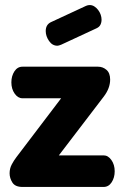

<svg xmlns="http://www.w3.org/2000/svg" viewBox="-20 -740 488 760"><path d="M390 -125Q408 -125 421 -106.5Q434 -88 434 -62Q434 -37 422 -18.5Q410 0 390 0H69Q40 0 29 -17.5Q18 -35 18 -54Q18 -73 26.5 -89Q35 -105 45 -118L222 -351H69Q51 -351 38 -369.5Q25 -388 25 -414Q25 -439 37 -457.5Q49 -476 69 -476H368Q387 -476 401.5 -463.5Q416 -451 416 -425Q416 -391 391 -358L213 -125ZM222 -563Q212 -559 207 -559Q187 -559 174 -578Q161 -597 161 -617Q161 -642 181 -652L321 -717Q328 -720 335 -720Q345 -720 353.5 -714.5Q362 -709 368.5 -700.5Q375 -692 378.5 -682Q382 -672 382 -662Q382 -651 377.5 -642Q373 -633 362 -628Z"/></svg>

Font: AkaAcidDosis
Style: ExtraBold
Weight: 800
Designer: Edgar Tolentino, Pablo Impallari, Igino Marini, Aka-Acid
Foundry: Edgar Tolentino, Pablo Impallari, Igino Marini, Aka-Acid
Version: Version 1.007